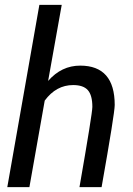

<svg xmlns="http://www.w3.org/2000/svg" viewBox="-20 -770 546 790"><path d="M398 0H307Q360 -304 360 -330Q360 -378 341.5 -399Q323 -420 281 -420Q211 -420 164 -356L101 0H10L142 -750H234L178 -437Q233 -500 310 -500Q452 -500 452 -338Q452 -305 398 0Z"/></svg>

Font: Cabin
Style: Italic
Weight: 400
Designer: Pablo Impallari
Foundry: Pablo Impallari. www.impallari.com Igino Marini. www.ikern.com
Version: Version 1.005